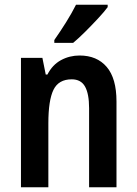

<svg xmlns="http://www.w3.org/2000/svg" viewBox="-20 -786 574 806"><path d="M314 -553Q387 -553 428 -505Q469 -457 469 -360V0H354V-332Q354 -392 337 -422.5Q320 -453 281 -453Q226 -453 204.5 -409Q183 -365 183 -268V0H68V-543H158L172 -473H179Q200 -514 236 -533.5Q272 -553 314 -553ZM432 -756Q418 -737 392.5 -709.5Q367 -682 338.5 -653.5Q310 -625 287 -606H208V-618Q234 -655 258 -693.5Q282 -732 299 -766H432Z"/></svg>

Font: Noto Sans Gurmukhi Condensed SemiBold
Style: Regular
Weight: 600
Width: 3
Designer: Jelle Bosma - Monotype Design Team
Foundry: Monotype Imaging Inc.
Version: Version 2.004; ttfautohint (v1.8.4.7-5d5b)